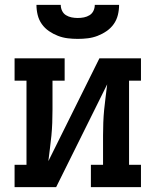

<svg xmlns="http://www.w3.org/2000/svg" viewBox="-20 -770 640 790"><path d="M40 0V-92H89V-438H40V-530H246V-438H196V-318Q196 -291 195 -264.5Q194 -238 191.5 -212Q189 -186 185.5 -159.5Q182 -133 179 -107L389 -530H560V-438H511V-92H560V0H354V-92H404V-212Q404 -239 405 -265.5Q406 -292 408.5 -318Q411 -344 414.5 -370.5Q418 -397 421 -423L211 0ZM300 -610Q279 -610 258.5 -612.5Q238 -615 218.5 -622.5Q199 -630 181.5 -642Q164 -654 152 -671Q140 -688 135 -708.5Q130 -729 130 -750H230Q230 -737 235.5 -725.5Q241 -714 251.5 -707.5Q262 -701 274.5 -698.5Q287 -696 300 -696Q313 -696 325.5 -698.5Q338 -701 348.5 -707.5Q359 -714 364.5 -725.5Q370 -737 370 -750H470Q470 -729 465 -708.5Q460 -688 448 -671Q436 -654 418.5 -642Q401 -630 381.5 -622.5Q362 -615 341.5 -612.5Q321 -610 300 -610Z"/></svg>

Font: Iosevka Curly Slab SmBdEx
Style: Regular
Weight: 600
Width: 7
Monospace: yes
Designer: Belleve Invis
Foundry: Belleve Invis
Version: Version 11.1.0; ttfautohint (v1.8.3)